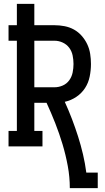

<svg xmlns="http://www.w3.org/2000/svg" viewBox="-20 -755 540 990"><path d="M340 215Q340 158 329.5 101Q319 44 302.5 -11Q286 -66 265 -119.5Q244 -173 220 -225H157V-80H199V0H24V-80H67V-545H24V-625H67V-735H157V-625H261Q287 -625 313 -620Q339 -615 361.5 -602.5Q384 -590 401.5 -570Q419 -550 430 -526.5Q441 -503 445 -477Q449 -451 449 -425Q449 -393 442.5 -360.5Q436 -328 418.5 -301Q401 -274 373.5 -255.5Q346 -237 314 -230Q334 -186 351 -141.5Q368 -97 382.5 -51.5Q397 -6 408 41Q419 88 425 135H484V215ZM157 -305H261Q283 -305 303.5 -314Q324 -323 337 -341Q350 -359 354.5 -381Q359 -403 359 -425Q359 -447 354.5 -469Q350 -491 337 -508.5Q324 -526 303.5 -535.5Q283 -545 261 -545H157Z"/></svg>

Font: Iosevka Curly Slab Medium
Style: Regular
Weight: 500
Monospace: yes
Designer: Belleve Invis
Foundry: Belleve Invis
Version: Version 22.1.2; ttfautohint (v1.8.4)